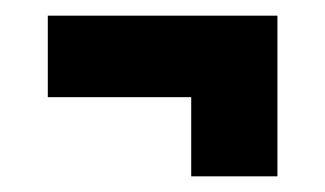

<svg xmlns="http://www.w3.org/2000/svg" viewBox="-20 -381 415 245"><path d="M41 -257V-361H334V-257ZM224 -156V-323H334V-156Z"/></svg>

Font: Bricolage Grotesque 24pt Condensed
Style: Bold
Weight: 700
Width: 3
Designer: Mathieu Triay
Foundry: Atelier Triay
Version: Version 1.001;gftools[0.9.33.dev8+g029e19f]